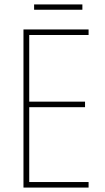

<svg xmlns="http://www.w3.org/2000/svg" viewBox="-20 -847 472 867"><path d="M352 -827H134V-803H352ZM380 0V-25H112V-363H364V-388H112V-689H380V-714H86V0Z"/></svg>

Font: Noto Sans Thai Cond Thin
Style: Regular
Weight: 100
Width: 3
Designer: Monotype Design Team
Foundry: Monotype Imaging Inc.
Version: Version 2.002